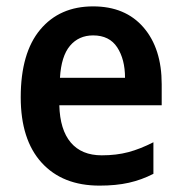

<svg xmlns="http://www.w3.org/2000/svg" viewBox="-20 -572 569 602"><path d="M272 -552Q373 -552 430 -486Q487 -420 487 -308V-242H166Q168 -165 202 -125Q236 -85 299 -85Q345 -85 382.5 -95Q420 -105 461 -126V-27Q424 -8 384 1Q344 10 292 10Q176 10 110.5 -62Q45 -134 45 -267Q45 -406 106 -479Q167 -552 272 -552ZM272 -461Q227 -461 199.5 -428.5Q172 -396 168 -328H372Q372 -386 347.5 -423.5Q323 -461 272 -461Z"/></svg>

Font: Noto Sans Sinhala UI SemiCondensed SemiBold
Style: Regular
Weight: 600
Width: 4
Designer: Jelle Bosma - Monotype Design Team
Foundry: Monotype Imaging Inc.
Version: Version 2.006; ttfautohint (v1.8.4.7-5d5b)